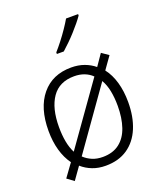

<svg xmlns="http://www.w3.org/2000/svg" viewBox="-150 -891 856 1017"><g transform="rotate(-20 278.0 -382.5)"><path d="M503 -267Q503 -184 477 -121.5Q451 -59 400.5 -24.5Q350 10 277 10Q236 10 202.5 -3Q169 -16 143 -39L94 30L56 2L109 -71Q82 -108 68 -157.5Q54 -207 54 -267Q54 -396 114.5 -469Q175 -542 281 -542Q321 -542 354 -530Q387 -518 412 -497L456 -561L495 -534L446 -465Q474 -429 488.5 -378.5Q503 -328 503 -267ZM113 -267Q113 -222 120 -184.5Q127 -147 142 -118L381 -455Q363 -473 337.5 -483Q312 -493 280 -493Q196 -493 154.5 -433Q113 -373 113 -267ZM444 -267Q444 -312 436.5 -350.5Q429 -389 412 -418L173 -80Q193 -61 219 -50Q245 -39 278 -39Q335 -39 372 -67.5Q409 -96 426.5 -147.5Q444 -199 444 -267ZM413 -787Q402 -771 386 -751.5Q370 -732 351 -711Q332 -690 312 -670.5Q292 -651 274 -635H235V-644Q253 -664 274 -691Q295 -718 314 -746Q333 -774 345 -795H413Z"/></g></svg>

Font: Noto Sans Display Light
Style: Regular
Weight: 300
Designer: Monotype Design Team
Foundry: Monotype Imaging Inc.
Version: Version 2.003